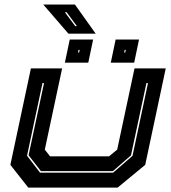

<svg xmlns="http://www.w3.org/2000/svg" viewBox="-20 -850 776 870"><path d="M108 0 27 -103 120 -540H261.5L183 -172L207 -141.5H474L511 -172L589.5 -540H731L638 -103L513 0ZM161.5 -67.5H492.5L580.5 -144L650.5 -473.5H643.5L573.5 -146L491.5 -74.5H165.5L109.5 -146.5L179.5 -473.5H172.5L102.5 -144.5ZM482 -566 504 -671H610L588 -566ZM274 -566 296 -671H402L380 -566ZM333.5 -612H338.5L341 -624H336ZM542.5 -612H547.5L550 -624H545ZM413.5 -697.5H290L176 -829.5H319.5ZM328.5 -731.5 282 -794.5H274L321 -731.5Z"/></svg>

Font: Tourney Expanded ExtraBold
Style: Italic
Weight: 800
Width: 7
Italic angle: -12°
Designer: Tyler Finck
Foundry: Etcetera Type Co
Version: Version 1.010; ttfautohint (v1.8.3)